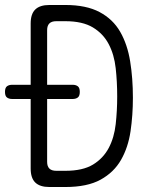

<svg xmlns="http://www.w3.org/2000/svg" viewBox="-20 -750 640 770"><path d="M178 0Q140 0 121.5 -18Q103 -36 103 -74V-353H29Q16 -353 8 -359Q0 -365 0 -381.5Q0 -398 8 -404Q16 -410 29 -410H103V-656Q103 -694 121.5 -712Q140 -730 178 -730H242Q326 -730 379.5 -701.5Q433 -673 462 -622.5Q491 -572 502 -504Q513 -436 513 -358Q513 -288 503.5 -223.5Q494 -159 465.5 -109Q437 -59 383.5 -29.5Q330 0 242 0ZM169 -101Q169 -83 178 -74Q187 -65 206 -65H242Q312 -65 353 -90Q394 -115 416 -156.5Q438 -198 444 -252Q450 -306 450 -363Q450 -422 444 -476.5Q438 -531 416 -573Q394 -615 352.5 -640Q311 -665 242 -665H206Q187 -665 178 -656Q169 -647 169 -629V-410H271Q284 -410 292 -404Q300 -398 300 -381.5Q300 -365 292 -359Q284 -353 271 -353H169Z"/></svg>

Font: Maple Mono ExtraLight
Style: Regular
Weight: 275
Monospace: yes
Designer: subframe7536
Version: Version 7.000